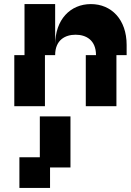

<svg xmlns="http://www.w3.org/2000/svg" viewBox="-20 -520 640 940"><path d="M250 -300V-500H100V-250H50V0H200V-250H250C250 -325 300 -350 350 -350C400 -350 450 -325 450 -250H400V0H550V-250H600V-300C600 -425 525 -500 425 -500C325 -500 250 -425 250 -300ZM75 400H225V300H325V50H175V250H75Z"/></svg>

Font: LS-VG5000 Bold Shifted
Style: Regular
Weight: 400
Designer: Justin Bihan, 2021
Foundry: Justin Bihan, 2021
Version: Version 1.000;Glyphs 3.1.2 (3151)